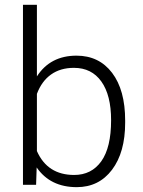

<svg xmlns="http://www.w3.org/2000/svg" viewBox="-20 -770 594 800"><path d="M501.5 -258.8Q501.5 -135.3 446.8 -62.7Q392.1 9.8 299.8 9.8Q189.5 9.8 132.8 -72.3L130.4 0H75.7V-750H133.8V-451.7Q189.5 -538.1 298.8 -538.1Q392.6 -538.1 447 -466.6Q501.5 -395 501.5 -267.6ZM442.9 -269Q442.9 -373.5 402.3 -430.4Q361.8 -487.3 288.1 -487.3Q231.9 -487.3 192.9 -459.7Q153.8 -432.1 133.8 -378.9V-140.6Q177.7 -41 289.1 -41Q361.3 -41 402.1 -98.1Q442.9 -155.3 442.9 -269Z"/></svg>

Font: Vazir Thin FD
Style: Thin-FD
Weight: 100
Designer: Saber Rastikerdar
Foundry: Saber Rastikerdar
Version: Version 30.0.0